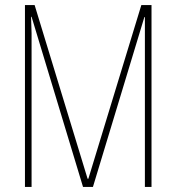

<svg xmlns="http://www.w3.org/2000/svg" viewBox="-20 -734 692 754"><path d="M306 0 104 -668H102Q104 -622 104 -604Q104 -586 104 -579V0H78V-714H116L324 -32H327L535 -714H575V0H549V-667H547L345 0Z"/></svg>

Font: Noto Sans Lao UI ExtCond Thin
Style: Regular
Weight: 100
Width: 2
Designer: Monotype Design Team
Foundry: Monotype Imaging Inc.
Version: Version 2.000; ttfautohint (v1.8.4.7-5d5b)